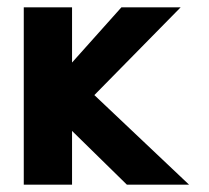

<svg xmlns="http://www.w3.org/2000/svg" viewBox="-20 -505 572 525"><path d="M45 -485H177V-334L312 -485H474L238 -245L497 0H327L177 -147V0H45Z"/></svg>

Font: Niramit
Style: Bold
Weight: 700
Designer: Katatrad Aksorn Co.,Ltd.
Foundry: Cadson Demak Co.,Ltd.
Version: Version 1.001; ttfautohint (v1.6)